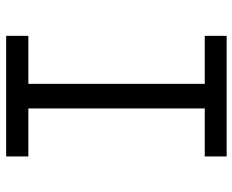

<svg xmlns="http://www.w3.org/2000/svg" viewBox="-88 -688 775 640"><g transform="rotate(90 300.0 -367.5)"><path d="M99 0V-74H259V-662H99V-735H501V-662H341V-74H501V0Z"/></g></svg>

Font: Iosevka Extended
Style: Regular
Weight: 400
Width: 7
Monospace: yes
Designer: Belleve Invis
Foundry: Belleve Invis
Version: Version 32.5.0; ttfautohint (v1.8.4)